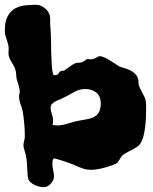

<svg xmlns="http://www.w3.org/2000/svg" viewBox="-38 -767 635 796"><path d="M565.9 -351.1Q566.9 -344.7 567.4 -337.6Q567.9 -330.6 567.9 -323.2Q567.9 -305.7 567.1 -284.4Q566.4 -263.2 564 -242.4Q561.5 -221.7 556.9 -203.1Q552.2 -184.6 543.9 -171.9Q538.6 -163.6 528.3 -157Q518.1 -150.4 506.6 -144.5Q495.1 -138.7 484.1 -132.8Q473.1 -127 466.8 -120.1Q465.3 -118.2 462.9 -114Q460.4 -109.9 457.5 -105.5Q454.6 -101.1 452.1 -97.2Q449.7 -93.3 448.2 -91.8Q442.4 -87.9 429.2 -82.8Q416 -77.6 400.4 -73.2Q384.8 -68.8 368.7 -65.9Q352.5 -63 341.8 -63Q332 -63 324.2 -64Q316.4 -64.9 307.9 -67.6Q299.3 -70.3 288.8 -74.7Q278.3 -79.1 263.2 -85.9Q259.3 -87.4 248.3 -91.3Q237.3 -95.2 224.9 -99.4Q212.4 -103.5 201.4 -106.7Q190.4 -109.9 187 -109.9Q182.6 -109.9 180.9 -103Q179.2 -96.2 179.2 -89.8Q179.2 -76.2 182.6 -60.3Q186 -44.4 186 -34.2Q186 -28.8 182.9 -21.5Q179.7 -14.2 174.1 -7.3Q168.5 -0.5 160.4 4.2Q152.3 8.8 142.1 8.8Q132.3 8.8 122.6 6.1Q112.8 3.4 104.5 -0.7Q96.2 -4.9 89.8 -10.3Q83.5 -15.6 81.1 -21Q78.1 -27.3 76.9 -37.6Q75.7 -47.9 75.2 -59.8Q74.7 -71.8 74 -85Q73.2 -98.1 71.8 -109.9Q69.3 -125.5 64.7 -139.6Q60.1 -153.8 59.1 -163.1Q59.1 -172.9 62 -182.4Q64.9 -191.9 64.9 -203.1Q64.9 -226.6 62.7 -252.9Q60.5 -279.3 56.2 -305.2Q52.7 -320.3 46.9 -336.4Q41 -352.5 41 -369.1Q41 -373.5 42.5 -377.9Q43.9 -382.3 43.9 -386.2Q43.9 -397.9 39.3 -412.4Q34.7 -426.8 30.8 -440.9Q29.3 -448.7 29.1 -458.5Q28.8 -468.3 24.9 -481Q22.5 -488.3 18.1 -495.8Q13.7 -503.4 8.8 -511.5Q3.9 -519.5 0.5 -528.1Q-2.9 -536.6 -2.9 -546.9Q-2.9 -551.8 -2.4 -556.2Q-2 -560.5 -2 -564.9Q-2 -574.7 -4.4 -584Q-6.8 -593.3 -10 -602.3Q-13.2 -611.3 -15.6 -620.4Q-18.1 -629.4 -18.1 -639.2Q-18.1 -678.7 -5.9 -700.4Q6.3 -722.2 25.4 -732.4Q44.4 -742.7 67.4 -744.9Q90.3 -747.1 111.8 -747.1Q123.5 -747.1 134 -741.9Q144.5 -736.8 152.6 -729Q160.6 -721.2 165.3 -711.4Q169.9 -701.7 169.9 -692.9V-675.8V-668.9Q171.4 -655.3 172.4 -634.3Q173.3 -613.3 173.6 -589.6Q173.8 -565.9 174.6 -542Q175.3 -518.1 176.5 -498.8Q177.7 -479.5 180.2 -467.3Q182.6 -455.1 187 -455.1Q194.8 -455.1 198.2 -456.8Q201.7 -458.5 203.6 -460.9Q205.6 -463.4 207.3 -466.3Q209 -469.2 213.9 -472.2Q217.8 -473.6 222.2 -473.6Q226.6 -473.6 229 -475.1Q238.3 -481 245.4 -486.6Q252.4 -492.2 259 -496.6Q265.6 -501 272 -503.9Q278.3 -506.8 286.1 -506.8Q296.4 -506.8 302.2 -509.3Q308.1 -511.7 311.8 -514.4Q315.4 -517.1 318.1 -519.5Q320.8 -522 325.2 -522Q328.1 -522 331.5 -521.5Q335 -521 338.9 -521Q344.7 -521 350.1 -522.9Q355.5 -524.9 359.9 -527.3Q364.3 -529.8 367.9 -531.7Q371.6 -533.7 374 -534.2Q382.8 -534.2 393.3 -529.5Q403.8 -524.9 414.8 -518.3Q425.8 -511.7 436 -504.9Q446.3 -498 454.1 -493.2Q457.5 -490.7 464.8 -488.5Q472.2 -486.3 481.4 -483.4Q490.7 -480.5 500.2 -476.1Q509.8 -471.7 517.8 -465.1Q525.9 -458.5 531 -449.2Q536.1 -439.9 536.1 -426.8Q536.1 -416.5 540 -407Q543.9 -397.5 548.8 -388.2Q553.7 -378.9 558.6 -369.9Q563.5 -360.8 565.9 -351.1ZM379.9 -341.8Q378.4 -370.6 359.9 -384.3Q341.3 -397.9 314.9 -397.9Q301.8 -397.9 292 -395Q282.2 -392.1 272.7 -387.2Q263.2 -382.3 252.9 -376.2Q242.7 -370.1 229 -363.8Q218.8 -357.9 208.5 -354Q198.2 -350.1 190.2 -345.7Q182.1 -341.3 177 -335.4Q171.9 -329.6 171.9 -319.8Q171.9 -307.1 177 -293.7Q182.1 -280.3 182.1 -265.1Q182.1 -261.2 181.6 -257.1Q181.2 -252.9 180.2 -249Q184.6 -248 189 -247.6Q193.4 -247.1 198.2 -247.1Q217.8 -247.1 235.6 -252.7Q253.4 -258.3 269 -262.2Q293.5 -268.1 313.7 -271Q334 -273.9 348.6 -280.5Q363.3 -287.1 371.6 -300.8Q379.9 -314.5 379.9 -341.8Z"/></svg>

Font: Freckle Face
Style: Regular
Weight: 400
Designer: Astigmatic (AOETI)
Foundry: Astigmatic (AOETI)
Version: Version 1.000